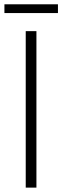

<svg xmlns="http://www.w3.org/2000/svg" viewBox="-29 -856 284 876"><path d="M88.4 0V-713.9H137.2V0ZM235.4 -836.4V-796.4H-8.8V-836.4Z"/></svg>

Font: Open Sans SemiCondensed Light
Style: Regular
Weight: 300
Width: 4
Designer: Monotype Design Team
Foundry: Monotype Imaging Inc.
Version: Version 3.000